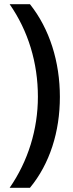

<svg xmlns="http://www.w3.org/2000/svg" viewBox="-20 -739 350 917"><path d="M266 -276C266 -444 217 -601 123 -719H26C115 -591 161 -439 161 -277C161 -121 114 31 26 158H123C218 43 266 -110 266 -276Z"/></svg>

Font: Noto Sans UI SemiCondensed Medium
Style: Regular
Weight: 500
Width: 4
Designer: Monotype Design Team
Foundry: Monotype Imaging Inc.
Version: Version 1.901